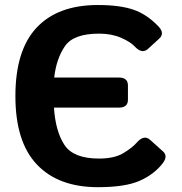

<svg xmlns="http://www.w3.org/2000/svg" viewBox="-20 -737 732 773"><path d="M634.3 -78.6Q599.6 -34.2 541.5 -8.8Q483.4 16.6 374 16.6Q215.3 16.6 128.7 -74.5Q42 -165.5 42 -350.1Q42 -534.7 127.4 -625.7Q212.9 -716.8 374 -716.8Q461.9 -716.8 516.6 -698.2Q571.3 -679.7 618.2 -630.4Q644.5 -602.5 620.6 -581.1L576.2 -540.5Q551.8 -518.1 522.5 -549.8Q504.9 -568.8 466.8 -585.2Q428.7 -601.6 378.9 -601.6Q276.4 -601.6 241.7 -551.5Q207 -501.5 198.2 -424.8H458.5Q495.1 -424.8 495.1 -393.1V-335.4Q495.1 -303.7 458.5 -303.7H197.3Q203.6 -207 240 -152.8Q276.4 -98.6 378.9 -98.6Q440.4 -98.6 476.8 -120.6Q513.2 -142.6 530.8 -163.1Q559.6 -195.8 584 -174.3L636.2 -127.4Q657.7 -108.4 634.3 -78.6Z"/></svg>

Font: Istok Web
Style: Bold
Weight: 700
Designer: Andrey V. Panov
Foundry: Andrey V. Panov
Version: Version 1.0.2g